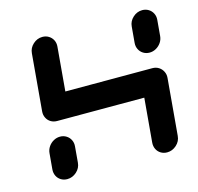

<svg xmlns="http://www.w3.org/2000/svg" viewBox="-82 -606 714 692"><g transform="rotate(-15 274.5 -259.5)"><path d="M87.4 0Q74.4 0 64.1 -6.3Q53.7 -12.6 48.3 -23.7Q43 -34.8 44.1 -47.8L49.3 -107Q50.4 -120 57.8 -130.9Q65.2 -141.9 76.7 -148.3Q88.1 -154.8 101.1 -154.8Q114.1 -154.8 124.4 -148.3Q134.8 -141.9 140.2 -130.9Q145.6 -120 144.4 -107L139.3 -47.8Q137.8 -27.8 122.4 -13.9Q107 0 87.4 0ZM132.6 -518.5Q145.6 -518.5 155.9 -512.2Q166.3 -505.9 171.9 -495Q177.4 -484.1 176.3 -471.1L157.8 -259.3Q156.3 -239.6 140.9 -225.7Q125.6 -211.9 105.9 -211.9Q93 -211.9 82.6 -218.1Q72.2 -224.4 66.9 -235.4Q61.5 -246.3 62.6 -259.3L81.1 -471.1Q82.6 -490.7 97.8 -504.6Q113 -518.5 132.6 -518.5ZM478.5 -211.9H105.9L114.1 -307H486.7ZM486.7 -307Q499.6 -307 510 -300.6Q520.4 -294.1 525.9 -283.1Q531.5 -272.2 530.4 -259.3L511.9 -47.8Q510.4 -27.8 495 -13.9Q479.6 0 460 0Q447 0 436.7 -6.3Q426.3 -12.6 420.9 -23.7Q415.6 -34.8 416.7 -47.8L435.2 -259.3Q437 -278.9 452 -293Q467 -307 486.7 -307ZM491.9 -363.7Q478.9 -363.7 468.5 -370.2Q458.1 -376.7 452.8 -387.6Q447.4 -398.5 448.5 -411.5L453.7 -471.1Q455.2 -490.7 470.4 -504.6Q485.6 -518.5 505.2 -518.5Q518.1 -518.5 528.5 -512.2Q538.9 -505.9 544.4 -495Q550 -484.1 548.9 -471.1L543.7 -411.5Q542.6 -398.5 535.2 -387.6Q527.8 -376.7 516.3 -370.2Q504.8 -363.7 491.9 -363.7Z"/></g></svg>

Font: 26F Galaxy Sans Extra Bold
Style: Italic
Weight: 800
Italic angle: -5°
Designer: C₂₉H₂₅N₃O₅
Version: Version 1.200